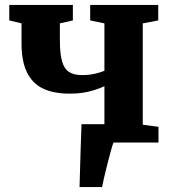

<svg xmlns="http://www.w3.org/2000/svg" viewBox="-20 -576 697 776"><path d="M301.5 180Q302.5 151.5 303.5 109Q304.5 66.5 306.2 18.5Q308 -29.5 309.5 -74H490L439 -1Q434.5 10 427.5 35.8Q420.5 61.5 413 91.2Q405.5 121 399.8 145.8Q394 170.5 392.5 180ZM319.5 0V-63.5L402 -72V-227.5Q382 -218.5 360.8 -211.8Q339.5 -205 315.2 -201.2Q291 -197.5 262 -197.5Q196.5 -197.5 153.5 -218.2Q110.5 -239 88.8 -284Q67 -329 67 -400.5V-481.5L17.5 -493.5V-556H274.5V-493.5L222 -481.5V-414Q222 -359 230.8 -328.2Q239.5 -297.5 259.2 -285Q279 -272.5 312.5 -272.5Q339.5 -272.5 364.5 -278.2Q389.5 -284 402 -290V-481.5L344.5 -493.5V-556H619.5V-493.5L557 -481.5V-72L620.5 -63.5V0Z"/></svg>

Font: Merriweather ExtraBold
Style: Regular
Weight: 800
Version: Version 2.100